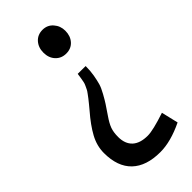

<svg xmlns="http://www.w3.org/2000/svg" viewBox="-242 -799 858 858"><g transform="rotate(-45 187.5 -369.5)"><path d="M296.9 -673.3Q296.9 -640.6 278.1 -619.4Q259.3 -598.1 228 -598.1Q197.3 -598.1 177.7 -619.1Q158.2 -640.1 158.2 -673.3Q158.2 -705.6 177.2 -727.1Q196.3 -748.5 227.5 -748.5Q257.8 -748.5 277.3 -726.3Q296.9 -704.1 296.9 -673.3ZM342.8 -108.9 361.8 -28.8Q279.8 10.7 213.9 10.7Q125.5 10.7 78.9 -33.9Q32.2 -78.6 32.2 -165Q32.2 -210.4 55.4 -252.9Q78.6 -295.4 120.6 -343.8Q126.5 -350.6 139.6 -366.7Q152.8 -382.8 156 -387.2Q159.2 -391.6 168 -403.3Q176.8 -415 178.7 -419.7Q180.7 -424.3 185.8 -434.6Q190.9 -444.8 192.4 -453.1Q193.8 -461.4 196 -472.7Q198.2 -483.9 199.7 -498Q208 -498 224.9 -497.8Q241.7 -497.6 249.5 -497.6Q249.5 -467.3 244.9 -441.2Q240.2 -415 235.1 -397.2Q230 -379.4 215.8 -354Q201.7 -328.6 192.9 -315.2Q184.1 -301.8 162.1 -269.5Q143.1 -242.2 135.5 -221.4Q127.9 -200.7 127.9 -170.9Q127.9 -127.4 152.8 -104.2Q177.7 -81.1 226.1 -81.1Q259.3 -81.1 342.8 -108.9Z"/></g></svg>

Font: Coda
Style: Regular
Weight: 400
Designer: vernon adams
Foundry: vernon adams
Version: Version 2.000; ttfautohint (v0.8) -r 50 -G 200 -x